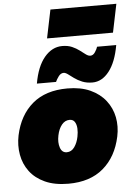

<svg xmlns="http://www.w3.org/2000/svg" viewBox="-63 -1015 762 1079"><g transform="rotate(-5 317.5 -476.0)"><path d="M279 16Q201.5 16 147.2 -8.8Q93 -33.5 61.8 -75.2Q30.5 -117 21 -170Q11.5 -223 23 -279Q47 -391.5 121.5 -454.8Q196 -518 319 -518Q394 -518 447.8 -493.5Q501.5 -469 534 -427.2Q566.5 -385.5 576.8 -333Q587 -280.5 575 -224Q551 -111.5 476.2 -47.8Q401.5 16 279 16ZM285 -161Q311.5 -161 328.5 -185.2Q345.5 -209.5 352 -243Q357 -267 355.8 -289.5Q354.5 -312 345 -326.5Q335.5 -341 316 -341Q290 -341 271.8 -318.5Q253.5 -296 246 -259Q238 -220 248 -190.5Q258 -161 285 -161ZM463 -539Q430.5 -539 405.5 -549.2Q380.5 -559.5 362 -573Q343.5 -586.5 329.8 -596.8Q316 -607 306 -607Q289 -607 276.8 -590Q264.5 -573 259 -560H151Q167.5 -655.5 210.5 -706.8Q253.5 -758 311 -758Q342.5 -758 366 -747.8Q389.5 -737.5 407.2 -724Q425 -710.5 438.8 -700.2Q452.5 -690 464 -690Q480 -690 491.2 -707.2Q502.5 -724.5 506 -737H614Q597.5 -642 557.2 -590.5Q517 -539 463 -539ZM230 -808 263 -968H635L602 -808Z"/></g></svg>

Font: Commissioner Black
Style: Italic
Weight: 900
Italic angle: -12°
Designer: Kostas Bartsokas
Foundry: Kostas Bartsokas
Version: Version 1.000; ttfautohint (v1.8.3)